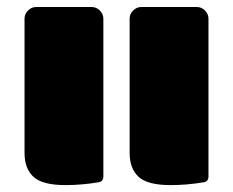

<svg xmlns="http://www.w3.org/2000/svg" viewBox="-20 -520 665 548"><path d="M350 -83.3V-466.7Q350 -480 360 -490Q370 -500 383.3 -500H541.7Q555 -500 565 -490Q575 -480 575 -466.7V-16.7Q575 -2.5 562.5 0Q514.2 8.3 466.7 8.3Q400.8 8.3 375.4 -15.4Q350 -39.2 350 -83.3ZM50 -83.3V-466.7Q50 -480 60 -490Q70 -500 83.3 -500H241.7Q255 -500 265 -490Q275 -480 275 -466.7V-16.7Q275 -2.5 262.5 0Q214.2 8.3 166.7 8.3Q100.8 8.3 75.4 -15.4Q50 -39.2 50 -83.3Z"/></svg>

Font: BoonTook Mon
Style: Regular
Weight: 400
Designer: Sungsit Sawaiwan
Foundry: FontUni
Version: Version 3.0